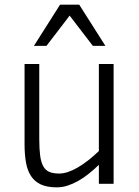

<svg xmlns="http://www.w3.org/2000/svg" viewBox="-20 -786 595 821"><path d="M402.8 0V-81.1Q381.3 -60.5 359.1 -42.7Q336.9 -24.9 314.2 -12.2Q291.5 0.5 268.8 7.8Q246.1 15.1 223.1 15.1Q181.6 15.1 155 2.9Q128.4 -9.3 112.8 -33Q97.2 -56.6 91.1 -91.1Q85 -125.5 85 -169.9V-512.2H147.9V-192.9Q147.9 -149.9 151.6 -121.3Q155.3 -92.8 164.8 -75.4Q174.3 -58.1 190.9 -51Q207.5 -43.9 232.9 -43.9Q267.6 -43.9 311.5 -69.3Q355.5 -94.7 402.8 -140.1V-512.2H465.8V0ZM377 -589.8 277.8 -719.2 178.7 -589.8H125L236.8 -766.1H318.8L430.7 -589.8Z"/></svg>

Font: Clear Sans Light
Style: Regular
Weight: 300
Foundry: Intel Corporation
Version: Version 1.00